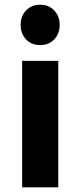

<svg xmlns="http://www.w3.org/2000/svg" viewBox="-20 -797 342 817"><path d="M91.1 -629.2Q67.9 -653.3 67.9 -690.9Q67.9 -728.5 91.1 -752.7Q114.3 -776.9 150.9 -776.9Q187.5 -776.9 210.7 -752.7Q233.9 -728.5 233.9 -690.9Q233.9 -653.3 210.7 -629.2Q187.5 -605 150.9 -605Q114.3 -605 91.1 -629.2ZM74.2 0V-538.1H228V0Z"/></svg>

Font: Montserrat Semi Bold
Style: Regular
Weight: 600
Designer: Julieta Ulanovsky
Foundry: Julieta Ulanovsky
Version: Version 3.001;PS 003.001;hotconv 1.0.70;makeotf.lib2.5.58329